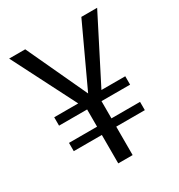

<svg xmlns="http://www.w3.org/2000/svg" viewBox="-166 -816 857 920"><g transform="rotate(-30 262.5 -356.0)"><path d="M263.2 -369.6 107.9 -703.6H19L198.2 -352.1H65.4V-305.7H220.7V-210.4H65.4V-164.6H220.7V-7.3H300.3V-164.6H458.5V-210.4H300.3V-305.7H458.5V-352.1H326.7L505.9 -703.6H418.5Z"/></g></svg>

Font: Shabnam Light
Style: Regular
Weight: 300
Foundry: DejaVu fonts team - Redesigned by Saber Rastikerdar - Based on Vazir font
Version: Version 5.0.1